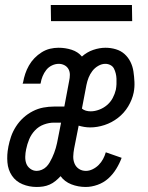

<svg xmlns="http://www.w3.org/2000/svg" viewBox="-20 -732 590 764"><path d="M126 12Q96 12 69.5 1Q43 -10 27.5 -33Q12 -56 9.5 -86Q7 -116 13 -146V-147Q17 -168 24 -188.5Q31 -209 43.5 -228.5Q56 -248 73 -263.5Q90 -279 110.5 -289.5Q131 -300 152.5 -304Q174 -308 195 -308H236L255 -409Q258 -422 258 -434.5Q258 -447 252.5 -457Q247 -467 236.5 -472.5Q226 -478 214 -478Q200 -478 186.5 -471.5Q173 -465 164 -453.5Q155 -442 149.5 -428.5Q144 -415 142 -402L141 -399H70L72 -405Q75 -422 80.5 -438.5Q86 -455 95 -471Q104 -487 117 -500.5Q130 -514 146 -524Q162 -534 179 -538Q196 -542 213 -542Q240 -542 265 -534Q290 -526 306 -507Q326 -525 351 -533.5Q376 -542 400 -542Q421 -542 441 -536Q461 -530 475.5 -517Q490 -504 499 -486Q508 -468 511 -447.5Q514 -427 515 -406Q516 -385 512 -364Q506 -335 490 -308.5Q474 -282 449.5 -263Q425 -244 396 -234.5Q367 -225 339 -225Q327 -225 315 -227Q303 -229 293 -232L275 -141Q272 -125 271.5 -110Q271 -95 276.5 -81.5Q282 -68 294 -60Q306 -52 322 -52Q335 -52 348.5 -58.5Q362 -65 372.5 -75.5Q383 -86 390 -99Q397 -112 401 -126L464 -104Q456 -82 442.5 -60Q429 -38 410.5 -21.5Q392 -5 368 3.5Q344 12 321 12Q291 12 264 1.5Q237 -9 221 -31Q212 -21 201 -12Q190 -3 177.5 2.5Q165 8 152 10Q139 12 126 12ZM341 -289Q357 -289 374.5 -295.5Q392 -302 406 -314Q420 -326 428.5 -342Q437 -358 441 -375Q443 -386 443.5 -397Q444 -408 443.5 -419Q443 -430 440.5 -440Q438 -450 433.5 -459Q429 -468 419.5 -473Q410 -478 399 -478Q385 -478 371 -470Q357 -462 347.5 -449.5Q338 -437 332.5 -423Q327 -409 324 -394L306 -300Q313 -294 322 -291.5Q331 -289 341 -289ZM126 -52Q136 -52 146.5 -56.5Q157 -61 164.5 -68.5Q172 -76 177.5 -85.5Q183 -95 187.5 -104.5Q192 -114 195.5 -123.5Q199 -133 202 -143Q205 -153 207 -163Q209 -173 211 -183L223 -244H194Q175 -244 154.5 -236.5Q134 -229 119 -213Q104 -197 96 -177.5Q88 -158 84 -138Q81 -124 80.5 -109Q80 -94 84.5 -81.5Q89 -69 100.5 -60.5Q112 -52 126 -52ZM506 -648H183L182 -712H505Z"/></svg>

Font: Lode
Style: Italic
Weight: 400
Italic angle: -11°
Monospace: yes
Designer: Belleve Invis
Foundry: Belleve Invis
Version: Version 29.2.0; ttfautohint (v1.8.3)